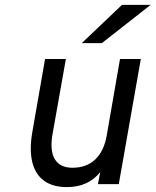

<svg xmlns="http://www.w3.org/2000/svg" viewBox="-20 -752 635 784"><path d="M253 12Q195.5 12 159.8 -14Q124 -40 111.8 -90.2Q99.5 -140.5 112 -213L164 -511H249L195 -207Q182.5 -138 203.5 -102.5Q224.5 -67 276 -67Q333 -67 369 -101Q405 -135 416 -200L470 -511H555L465 0H380L389 -49Q364.5 -18.5 330.5 -3.2Q296.5 12 253 12ZM314 -576 478 -732H595L396 -576Z"/></svg>

Font: Overpass
Style: Italic
Weight: 400
Italic angle: -10°
Designer: Delve Withrington, Dave Bailey, Thomas Jockin
Foundry: Delve Fonts LLC
Version: Version 4.000